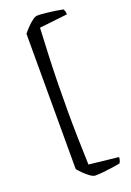

<svg xmlns="http://www.w3.org/2000/svg" viewBox="-179 -860 741 1090"><g transform="rotate(-20 191.0 -315.0)"><path d="M198.5 168Q186 168 168.9 156Q151.8 144 134.7 127.3Q117.6 110.5 105.3 95.4V-722Q117.6 -737.8 134.7 -755.4Q151.8 -773.1 168.9 -785.7Q186 -798.4 198.5 -798.4Q220.5 -798.4 248.4 -795.4Q276.3 -792.4 303.2 -788.4Q330 -784.4 349.6 -780.4Q352.4 -777.4 355.6 -768.3Q358.9 -759.2 358.9 -747.3L189.4 -728.2Q185.1 -640.8 181.7 -560.6Q178.4 -480.4 176.9 -399.5Q175.4 -318.5 175.4 -230Q175.4 -156 177.2 -72.9Q179.1 10.1 182.1 95.7L359.8 115.3Q359.8 128.7 356.2 137.7Q352.6 146.6 349.6 150.4Q329.4 154.4 302.5 158.3Q275.6 162.2 247.9 165.1Q220.3 168 198.5 168Z"/></g></svg>

Font: Texturina Medium
Style: Regular
Weight: 500
Designer: Guillermo Torres Carreño
Foundry: Omnibus-Type
Version: Version 1.003